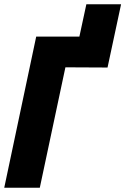

<svg xmlns="http://www.w3.org/2000/svg" viewBox="-25 -887 592 907"><path d="M146 -714H350L383 -867H547L483 -568L284 -569L163 0H-5Z"/></svg>

Font: Noto Sans UI CondBlack
Style: Italic
Weight: 900
Width: 3
Italic angle: -12°
Designer: Monotype Design Team
Foundry: Monotype Imaging Inc.
Version: Version 1.001